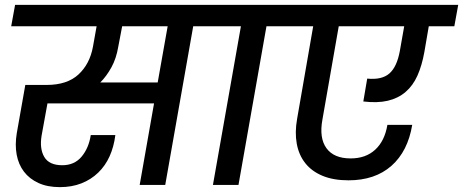

<svg xmlns="http://www.w3.org/2000/svg" viewBox="-20 -760 1903 789"><path d="M466 -568Q458 -520 438 -483.5Q418 -447 392 -421H628L669 -652H482ZM42 -740H911L895 -652H774L659 0H554L613 -335H175L151 -203Q142 -149 162 -115Q182 -81 236 -81Q286 -81 315.5 -116.5Q345 -152 353 -205H454Q448 -157 430.5 -118Q413 -79 383.5 -50.5Q354 -22 314.5 -6.5Q275 9 226 9Q175 9 138 -8Q101 -25 78.5 -54.5Q56 -84 48.5 -124.5Q41 -165 49 -213L84 -411H172Q256 -411 302.5 -454Q349 -497 362 -568L377 -652H26Z M970 -652H848L863 -740H1212L1196 -652H1075L960 0H855Z M1163 -740H1863L1847 -652H1742L1724 -547Q1714 -491 1695.5 -449.5Q1677 -408 1646.5 -382Q1616 -356 1573.5 -346Q1531 -336 1473 -343L1489 -437Q1549 -431 1580 -458Q1611 -485 1623 -550L1641 -652H1372L1305 -269Q1291 -193 1321.5 -151Q1352 -109 1421 -109Q1483 -109 1522 -145Q1561 -181 1572 -247H1674Q1656 -138 1588.5 -78.5Q1521 -19 1412 -19Q1350 -19 1305.5 -37.5Q1261 -56 1234.5 -89.5Q1208 -123 1199.5 -169.5Q1191 -216 1201 -272L1267 -652H1148Z"/></svg>

Font: SVN-Poppins Medium
Style: Italic
Weight: 500
Italic angle: -10°
Designer: Ninad Kale (Devanagari), Jonny Pinhorn (Latin)
Foundry: Indian Type Foundry
Version: Version 3.002 2017; ttfautohint (v1.8.3)